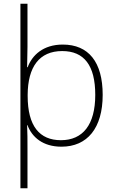

<svg xmlns="http://www.w3.org/2000/svg" viewBox="-20 -780 630 1034"><path d="M533 -269C533 -446 457 -540 318 -540C213 -540 153 -483 129 -418H126C127 -448 128 -498 128 -527V-760H90V234H128V15C128 -23 128 -67 126 -106H128C152 -42 210 10 311 10C450 10 533 -90 533 -269ZM493 -269C493 -108 426 -25 308 -25C193 -25 129 -101 129 -263V-270C130 -419 191 -505 315 -505C433 -505 493 -428 493 -269Z"/></svg>

Font: Noto Sans Canadian Aboriginal ExtraLight
Style: Regular
Weight: 200
Designer: Monotype Design Team, Typotheque's Kevin King
Foundry: Monotype Imaging Inc.
Version: Version 2.004